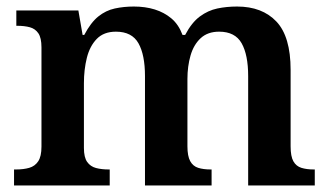

<svg xmlns="http://www.w3.org/2000/svg" viewBox="-20 -568 1010 588"><path d="M23 0V-49H29Q52 -49 69.5 -54Q87 -59 97 -74Q107 -89 107 -119V-423Q107 -452 97.5 -466Q88 -480 71.5 -484.5Q55 -489 33 -489H30V-536H220L233 -461H238Q258 -499 281 -517.5Q304 -536 331.5 -542Q359 -548 390 -548Q425 -548 454 -539Q483 -530 505 -511.5Q527 -493 539 -461H547Q567 -499 592 -517.5Q617 -536 645.5 -542Q674 -548 706 -548Q783 -548 826.5 -502Q870 -456 870 -354V-120Q870 -89 878.5 -74Q887 -59 903 -54Q919 -49 941 -49H944V0H740V-335Q740 -400 720 -435.5Q700 -471 651 -471Q616 -471 594.5 -451Q573 -431 563.5 -398Q554 -365 554 -326V-120Q554 -90 562.5 -74.5Q571 -59 587 -54Q603 -49 625 -49H628V0H424V-335Q424 -400 404 -435.5Q384 -471 335 -471Q298 -471 276.5 -449Q255 -427 246 -391Q237 -355 237 -313V-115Q237 -86 247 -72Q257 -58 274 -53.5Q291 -49 313 -49H316V0Z"/></svg>

Font: Noto Serif Gujarati SemiBold
Style: Regular
Weight: 600
Version: Version 2.102